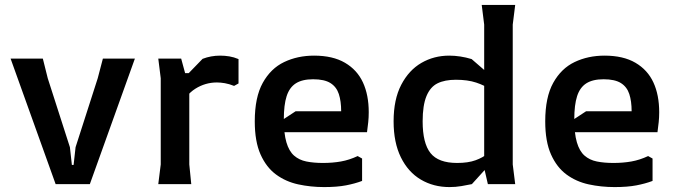

<svg xmlns="http://www.w3.org/2000/svg" viewBox="-20 -748 2745 780"><path d="M206 0 23 -510H154L174 -430L264 -150L272 -78H279L287 -150L377 -430L398 -510H528L345 0Z M623 0 633 -80V-430L623 -510H716L732 -451H749V-80L757 0ZM709 -306V-412L803 -509Q837 -522 874 -522Q893 -522 911.5 -519Q930 -516 949 -508V-409L931 -399Q911 -407 893.5 -410Q876 -413 861 -413Q814 -413 773.5 -387.5Q733 -362 709 -306Z M1015 -255Q1015 -353 1047.5 -411.5Q1080 -470 1134.5 -496Q1189 -522 1256 -522Q1332 -522 1381.5 -493Q1431 -464 1454.5 -413Q1478 -362 1478 -292Q1478 -271 1476 -252Q1474 -233 1471 -211H1091V-237L1181 -296H1366Q1366 -337 1356.5 -366Q1347 -395 1322.5 -410.5Q1298 -426 1252 -426Q1208 -426 1182 -409.5Q1156 -393 1144.5 -357.5Q1133 -322 1133 -263Q1133 -206 1143.5 -170Q1154 -134 1174.5 -116Q1195 -98 1224.5 -92Q1254 -86 1292 -86Q1331 -86 1365 -92Q1399 -98 1433 -114L1451 -104V-13Q1422 -2 1385.5 5Q1349 12 1297 12Q1242 12 1191.5 1Q1141 -10 1101.5 -39Q1062 -68 1038.5 -120.5Q1015 -173 1015 -255Z M1806 12Q1741 12 1689.5 -18.5Q1638 -49 1608.5 -109Q1579 -169 1579 -255Q1579 -344 1610 -403.5Q1641 -463 1692 -492.5Q1743 -522 1805 -522Q1827 -522 1850 -518.5Q1873 -515 1896 -508L2015 -405V-346Q1999 -366 1974 -383.5Q1949 -401 1914.5 -412.5Q1880 -424 1832 -424Q1787 -424 1757.5 -409.5Q1728 -395 1712.5 -357.5Q1697 -320 1697 -255Q1697 -166 1729 -126Q1761 -86 1837 -86Q1882 -86 1912 -97Q1942 -108 1961 -124Q1980 -140 1992 -155L1995 -108L1897 0Q1878 4 1854.5 8Q1831 12 1806 12ZM1962 0 1947 -65V-648L1937 -728H2073L2063 -648V-80L2073 0Z M2195 -255Q2195 -353 2227.5 -411.5Q2260 -470 2314.5 -496Q2369 -522 2436 -522Q2512 -522 2561.5 -493Q2611 -464 2634.5 -413Q2658 -362 2658 -292Q2658 -271 2656 -252Q2654 -233 2651 -211H2271V-237L2361 -296H2546Q2546 -337 2536.5 -366Q2527 -395 2502.5 -410.5Q2478 -426 2432 -426Q2388 -426 2362 -409.5Q2336 -393 2324.5 -357.5Q2313 -322 2313 -263Q2313 -206 2323.5 -170Q2334 -134 2354.5 -116Q2375 -98 2404.5 -92Q2434 -86 2472 -86Q2511 -86 2545 -92Q2579 -98 2613 -114L2631 -104V-13Q2602 -2 2565.5 5Q2529 12 2477 12Q2422 12 2371.5 1Q2321 -10 2281.5 -39Q2242 -68 2218.5 -120.5Q2195 -173 2195 -255Z"/></svg>

Font: AR One Sans SemiBold
Style: Regular
Weight: 600
Designer: Niteesh Yadav
Foundry: Niteesh Yadav
Version: Version 1.001;gftools[0.9.33]